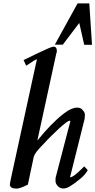

<svg xmlns="http://www.w3.org/2000/svg" viewBox="-20 -1081 562 1131"><path d="M394 -369H395L308 -36C307 -31 307 -24 307 -14C307 -4 312 6 321 16C342 37 371 31 396 14C411 5 430 -9 453 -28C474 -45 488 -62 497 -79L476 -101L461 -86C428 -53 406 -37 395 -37C394 -38 394 -38 393 -38V-39L478 -379C479 -386 480 -395 480 -407C480 -416 474 -426 463 -437C456 -444 447 -447 434 -447C413 -447 387 -436 357 -413C306 -374 254 -320 200 -253L311 -763C313 -769 314 -772 314 -773L315 -780C315 -798 308 -807 293 -806C284 -805 253 -792 201 -767C149 -742 122 -728 119 -727L134 -694L144 -700C171 -719 189 -730 197 -732V-728C197 -726 195 -719 192 -707L46 -37C45 -32 38 -1 38 6C39 22 52 30 77 30C90 30 111 23 139 9L144 7L179 -158C181 -165 186 -174 193 -184C200 -195 224 -220 263 -261C275 -273 381 -382 394 -369ZM350 -818 447 -946 476 -817H522L506 -1061H437L303 -818Z"/></svg>

Font: fbb
Style: Bold Italic
Weight: 700
Italic angle: -12°
Designer: David J. Perry, Michael Sharpe
Version: Version 0.991